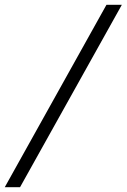

<svg xmlns="http://www.w3.org/2000/svg" viewBox="-20 -691 530 804"><path d="M64 92.8H0L425.8 -670.9H490.2Z"/></svg>

Font: BabelStone Ogham Pictish
Style: Regular
Weight: 400
Designer: Andrew West
Foundry: BabelStone
Version: Version 1.02 March 14, 2022